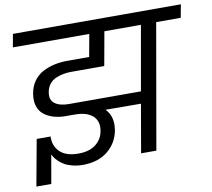

<svg xmlns="http://www.w3.org/2000/svg" viewBox="-87 -839 1122 1016"><g transform="rotate(-10 474.0 -331.5)"><path d="M272.9 -323.2H660.2L721.2 -669.9H524.9L499 -525.9L492.2 -488.8H314.9Q292.5 -488.8 272.5 -485.1Q252.4 -481.4 232.2 -472.9Q211.9 -464.4 197.8 -446.8Q183.6 -429.2 179.2 -404.8Q171.4 -362.3 198 -342.8Q224.6 -323.2 272.9 -323.2ZM604 0 648.9 -258.8 459 -259.8Q501 -216.3 488.8 -144Q476.6 -77.6 425 -35.4Q373.5 6.8 290 6.8Q260.7 6.8 235.1 0.2Q209.5 -6.3 193.1 -15.9Q176.8 -25.4 163.8 -37.8Q150.9 -50.3 144.5 -59.6Q138.2 -68.8 134.8 -77.1L107.9 77.1H27.8L73.2 -170.9H147.9Q145.5 -121.1 178.2 -88.6Q210.9 -56.2 277.8 -56.2Q336.9 -56.2 371.6 -83.5Q406.2 -110.8 413.1 -153.8Q422.4 -204.6 390.9 -233.9Q359.4 -263.2 292 -263.2H238.8Q205.6 -264.2 177.7 -272.9Q149.9 -281.7 128.7 -298.8Q107.4 -315.9 98.6 -344.5Q89.8 -373 96.2 -410.2Q102.5 -448.7 122.8 -476.8Q143.1 -504.9 172.9 -520.3Q202.6 -535.6 235.1 -542.7Q267.6 -549.8 304.2 -549.8H421.9L443.8 -669.9H33.2L45.9 -740.2H948.2L935.1 -669.9H803.2L686 0Z"/></g></svg>

Font: Poppins
Style: Italic
Weight: 400
Italic angle: -10°
Designer: Ninad Kale (Devanagari), Jonny Pinhorn (Latin)
Foundry: Indian Type Foundry
Version: Version 3.200;PS 1.000;hotconv 16.6.54;makeotf.lib2.5.65590